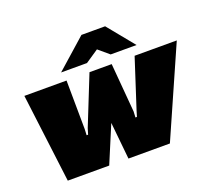

<svg xmlns="http://www.w3.org/2000/svg" viewBox="-118 -858 1133 1016"><g transform="rotate(-20 448.0 -350.0)"><path d="M498.3 -700H565L687.5 -550H541.7L482.5 -600L408.3 -550H262.5L431.7 -700ZM37.5 -500H275L277.5 -225L275.8 -191.7H284.2L294.2 -225L404.2 -500H466.7H529.2L552.5 -225L550.8 -191.7H559.2L569.2 -225L658.3 -500H895.8L675 0H441.7L420.8 -208.3L333.3 0H100Z"/></g></svg>

Font: BoonTook
Style: Italic
Weight: 400
Italic angle: -9°
Designer: Sungsit Sawaiwan
Foundry: FontUni
Version: Version 3.0